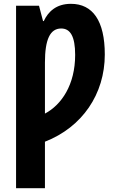

<svg xmlns="http://www.w3.org/2000/svg" viewBox="-20 -744 603 1004"><path d="M64 240H215V-3C410 -79 528 -252 528 -459C528 -635 465 -724 351 -724C274 -724 232 -683 209 -634H205L184 -714H64ZM215 -150V-417C215 -538 242 -595 300 -595C348 -595 373 -553 373 -457C373 -301 302 -196 215 -150Z"/></svg>

Font: Noto Sans Mono SemiCondensed ExtraBold
Style: Regular
Weight: 800
Width: 4
Designer: Monotype Design Team
Foundry: Monotype Imaging Inc.
Version: Version 2.014